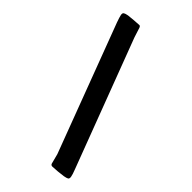

<svg xmlns="http://www.w3.org/2000/svg" viewBox="-249 -849 979 979"><g transform="rotate(45 240.0 -360.0)"><path d="M151 -763 168 -710 429 -20Q440 8 442 21Q444 34 437.5 38Q431 42 414 45Q394 48 375.5 49.5Q357 51 338 52Q328 52 325 43L311 -11L51 -701Q41 -729 38.5 -741.5Q36 -754 42.5 -758.5Q49 -763 66 -766Q84 -768 102 -769.5Q120 -771 138 -772Q147 -774 151 -763Z"/></g></svg>

Font: Hahmlet ExtraBold
Style: Regular
Weight: 800
Designer: Minjoo Ham & Mark Frömberg
Foundry: hypertype
Version: Version 1.002